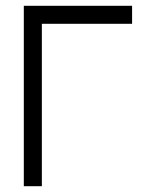

<svg xmlns="http://www.w3.org/2000/svg" viewBox="-20 -645 540 665"><path d="M437.5 -562.5V-625H62.5Q62.5 -625 62.5 0H125V-562.5Z"/></svg>

Font: UnifontExMono
Style: Regular
Weight: 500
Version: Version 15.0.06